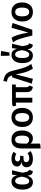

<svg xmlns="http://www.w3.org/2000/svg" viewBox="1944 -2808 1081 5010"><g transform="rotate(-90 2485.0 -302.5)"><path d="M254 -544Q387 -544 414 -394L435 -529H547L484 -255L510 -137Q521 -95 562 -84L520 15Q430 3 414 -79L406 -124Q354 15 241 15Q148 15 95.5 -55.5Q43 -126 43 -260Q43 -387 98.5 -465.5Q154 -544 254 -544ZM175 -260Q175 -81 264 -81Q303 -81 332.5 -122Q362 -163 382 -270Q364 -370 338 -409Q312 -448 268 -448Q224 -448 199.5 -400.5Q175 -353 175 -260Z M846 -544Q954 -544 1032 -489L976 -419Q919 -452 861 -452Q821 -452 799 -434.5Q777 -417 777 -385Q777 -355 800.5 -336.5Q824 -318 865 -318H929L915 -230H858Q806 -230 783 -212Q760 -194 760 -156Q760 -121 786 -100.5Q812 -80 860 -80Q925 -80 993 -123L1049 -48Q967 15 845 15Q746 15 686 -27.5Q626 -70 626 -147Q626 -264 763 -282Q646 -305 646 -399Q646 -466 700.5 -505Q755 -544 846 -544Z M1347 -544Q1463 -544 1524.5 -472.5Q1586 -401 1586 -266Q1586 -145 1530 -65Q1474 15 1377 15Q1292 15 1244 -49V204L1116 218V-273Q1116 -406 1174 -475Q1232 -544 1347 -544ZM1342 -83Q1452 -83 1452 -265Q1452 -363 1426 -406Q1400 -449 1349 -449Q1291 -449 1267.5 -403Q1244 -357 1244 -258V-143Q1278 -83 1342 -83Z M1927 -544Q2044 -544 2109.5 -469.5Q2175 -395 2175 -265Q2175 -138 2108.5 -61.5Q2042 15 1926 15Q1809 15 1743 -59.5Q1677 -134 1677 -265Q1677 -391 1744 -467.5Q1811 -544 1927 -544ZM1927 -447Q1812 -447 1812 -265Q1812 -82 1926 -82Q2040 -82 2040 -265Q2040 -447 1927 -447Z M2785 -431H2715V-161Q2715 -124 2725 -107.5Q2735 -91 2760 -79L2722 15Q2651 0 2619 -36.5Q2587 -73 2587 -145V-431L2440 -430V0H2314V-430Q2274 -430 2235 -419L2213 -510Q2259 -529 2342 -529H2785Z M2876 -755Q3000 -735 3059 -681Q3118 -627 3148 -498Q3199 -284 3234 -191Q3269 -98 3323 -28L3201 15Q3147 -64 3115 -155.5Q3083 -247 3050 -431L2934 15L2808 -15L2973 -529H3022Q3002 -594 2968.5 -623Q2935 -652 2860 -664Z M3534 -823 3662 -813 3621 -596H3536ZM3555 -544Q3688 -544 3715 -394L3736 -529H3848L3785 -255L3811 -137Q3822 -95 3863 -84L3821 15Q3731 3 3715 -79L3707 -124Q3655 15 3542 15Q3449 15 3396.5 -55.5Q3344 -126 3344 -260Q3344 -387 3399.5 -465.5Q3455 -544 3555 -544ZM3476 -260Q3476 -81 3565 -81Q3604 -81 3633.5 -122Q3663 -163 3683 -270Q3665 -370 3639 -409Q3613 -448 3569 -448Q3525 -448 3500.5 -400.5Q3476 -353 3476 -260Z M4002 -543Q4083 -444 4141 -104L4266 -543L4390 -516L4214 0H4063Q4014 -212 3974 -330Q3934 -448 3884 -501Z M4679 -544Q4796 -544 4861.5 -469.5Q4927 -395 4927 -265Q4927 -138 4860.5 -61.5Q4794 15 4678 15Q4561 15 4495 -59.5Q4429 -134 4429 -265Q4429 -391 4496 -467.5Q4563 -544 4679 -544ZM4679 -447Q4564 -447 4564 -265Q4564 -82 4678 -82Q4792 -82 4792 -265Q4792 -447 4679 -447Z"/></g></svg>

Font: FiraGO Medium
Style: Regular
Weight: 500
Designer: bBox Type
Foundry: bBox Type GmbH
Version: Version 1.001;PS 001.001;hotconv 1.0.88;makeotf.lib2.5.64775